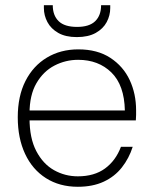

<svg xmlns="http://www.w3.org/2000/svg" viewBox="-20 -703 584 735"><path d="M278 12Q208 12 156 -21Q104 -54 76 -114Q48 -174 48 -254Q48 -335 77.5 -393Q107 -451 159.5 -482.5Q212 -514 280 -514Q353 -514 402.5 -481.5Q452 -449 476.5 -396.5Q501 -344 501 -281Q501 -272 501 -263Q501 -254 500 -242H80V-280H458Q456 -377 406.5 -425.5Q357 -474 279 -474Q231 -474 188.5 -452Q146 -430 119.5 -384.5Q93 -339 93 -268V-251Q93 -174 119 -124.5Q145 -75 187 -51.5Q229 -28 278 -28Q341 -28 382 -58Q423 -88 443 -141H488Q474 -97 446.5 -62Q419 -27 377 -7.5Q335 12 278 12ZM274 -561Q231 -561 203 -577Q175 -593 161.5 -618.5Q148 -644 148 -672V-683H182Q182 -644 204.5 -622Q227 -600 275 -600Q322 -600 344.5 -622Q367 -644 367 -683H402V-672Q402 -644 388.5 -618.5Q375 -593 346.5 -577Q318 -561 274 -561Z"/></svg>

Font: DM Sans 16pt ExtraLight
Style: Regular
Weight: 250
Version: Version 4.004;gftools[0.9.30]